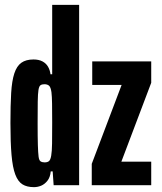

<svg xmlns="http://www.w3.org/2000/svg" viewBox="-20 -763 666 791"><path d="M120 8Q91 8 72.5 -3.5Q54 -15 43 -44Q32 -73 27.5 -124.5Q23 -176 23 -256Q23 -330 26 -380Q29 -430 39 -460.5Q49 -491 68 -504.5Q87 -518 118 -518Q140 -518 155 -510Q170 -502 178 -488Q186 -474 188 -457H195V-743H306V0H201L197 -57H189Q187 -33 175.5 -18.5Q164 -4 149.5 2Q135 8 120 8ZM164 -94Q175 -94 181.5 -99Q188 -104 191 -122Q194 -139 194.5 -172Q195 -205 195 -258Q195 -306 194.5 -336Q194 -366 192 -383Q189 -404 182 -410Q175 -416 163 -416Q153 -416 147 -412Q141 -408 138.5 -392.5Q136 -377 135.5 -344.5Q135 -312 135 -255Q135 -198 136 -165.5Q137 -133 139 -117.5Q141 -102 147.5 -98Q154 -94 164 -94ZM358 0V-88L481 -413H360V-510H603V-422L480 -97H603V0Z"/></svg>

Font: Saira UltraCondensed ExtraBold
Style: Regular
Weight: 800
Width: 1
Designer: Hector Gatti with collaboration of the Omnibus-Type team
Foundry: Omnibus-Type
Version: Version 1.101